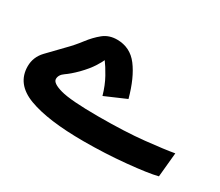

<svg xmlns="http://www.w3.org/2000/svg" viewBox="-100 -750 1143 998"><g transform="rotate(30 471.0 -251.5)"><path d="M470 21Q598 21 722.5 9Q847 -3 901 -17L915 -163Q860 -153 746 -141Q632 -129 472 -129Q306 -129 245 -146Q184 -163 184 -188Q184 -213 211 -231.5Q238 -250 273 -285Q311 -324 331 -356Q351 -388 355 -399Q374 -374 398 -331Q422 -288 438 -232L563 -286Q533 -397 485 -460.5Q437 -524 358 -524Q310 -524 276 -496.5Q242 -469 212 -429.5Q182 -390 146 -354Q103 -310 63.5 -268.5Q24 -227 24 -172Q24 -66 140 -22.5Q256 21 470 21Z"/></g></svg>

Font: Noto Sans Arabic Extra
Style: Regular
Weight: 800
Designer: Nadine Chahine - Monotype Design Team
Foundry: Monotype Imaging Inc.
Version: Version 1.902